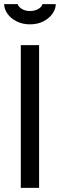

<svg xmlns="http://www.w3.org/2000/svg" viewBox="-30 -903 288 923"><path d="M114 -786Q78 -786 49.5 -800.5Q21 -815 5.5 -837.5Q-10 -860 -10 -883H55Q58 -871 74.5 -860.5Q91 -850 114 -850Q138 -850 155 -860.5Q172 -871 174 -883H238Q238 -860 222.5 -837.5Q207 -815 179 -800.5Q151 -786 114 -786ZM70 0V-686H158V0Z"/></svg>

Font: Archivo Narrow
Style: Regular
Weight: 400
Designer: Hector Gatti
Foundry: Omnibus-Type
Version: Version 1.003